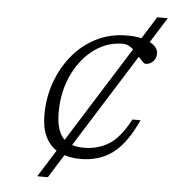

<svg xmlns="http://www.w3.org/2000/svg" viewBox="-51 -756 752 804"><g transform="rotate(5 325.0 -353.5)"><path d="M135 0 206.5 -114Q176 -134 159.2 -170Q142.5 -206 142.5 -259.5Q142.5 -331 165.5 -395.8Q188.5 -460.5 230.5 -511.2Q272.5 -562 330.5 -591Q388.5 -620 458.5 -620Q492.5 -620 519.5 -614L577.5 -707H622L555.5 -601Q590 -582.5 590 -554.5Q590 -535 576.8 -521.8Q563.5 -508.5 546 -508.5Q540.5 -508.5 533 -516Q525.5 -523.5 515 -535.5L269 -143Q290 -136 319 -136Q377.5 -136 423.8 -164.5Q470 -193 511.5 -271.5H545.5Q501 -173 444.8 -130.5Q388.5 -88 308.5 -88Q270.5 -88 241 -98L179.5 0ZM445 -584Q393 -584 348.8 -559.8Q304.5 -535.5 271.2 -493Q238 -450.5 219.5 -394.8Q201 -339 201 -275.5Q201 -194.5 236 -162L488.5 -564.5Q466.5 -584 445 -584Z"/></g></svg>

Font: Newsreader 6pt Light
Style: Italic
Weight: 300
Italic angle: -17°
Designer: Hugues Gentile
Foundry: Production Type
Version: Version 1.003; ttfautohint (v1.8.3)